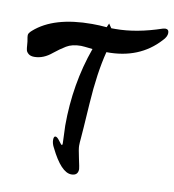

<svg xmlns="http://www.w3.org/2000/svg" viewBox="-140 -842 771 850"><g transform="rotate(10 245.5 -417.0)"><path d="M173 -271Q173 -459 233 -626Q190 -631 181 -631Q141 -631 115.5 -615.5Q90 -600 64 -579Q26 -547 -15 -547Q-32 -547 -41 -554.5Q-50 -562 -52 -570Q-54 -578 -55 -594Q-56 -610 -58 -619Q-60 -628 -60 -637Q-60 -646 -45 -659Q41 -735 212 -735Q245 -735 278 -732L286 -750Q291 -743 299 -731H318Q412 -731 524 -769Q532 -771 535 -771Q551 -771 551 -754Q551 -737 533 -719Q444 -621 296 -623Q271 -526 262 -386Q253 -246 251 -227Q249 -208 249 -194Q249 -180 258 -139Q267 -98 267 -92Q267 -63 237 -63Q191 -63 141 -165Q131 -183 131 -199.5Q131 -216 139 -216Q147 -216 158.5 -200Q170 -184 173 -184Q176 -184 176 -192Z"/></g></svg>

Font: Ma Shan Zheng
Style: Regular
Weight: 400
Designer: ZhongQi
Foundry: ZhongQi
Version: Version 2.001